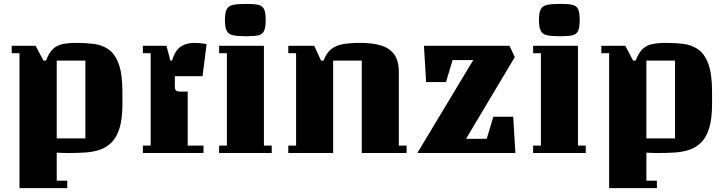

<svg xmlns="http://www.w3.org/2000/svg" viewBox="-20 -785 3733 985"><path d="M40 -550H163L203 -474H216Q231 -514 251.5 -533.5Q272 -553 302 -559Q332 -565 373 -565Q418 -565 460 -560Q502 -555 535.5 -532.5Q569 -510 588.5 -458.5Q608 -407 608 -314V-251Q608 -176 593.5 -128.5Q579 -81 552.5 -54.5Q526 -28 491.5 -16.5Q457 -5 416 -2.5Q375 0 331 0Q316 0 301 -0.5Q286 -1 271 -2V142H325V180H80V-512H40ZM418 -75V-474H271V-75Z M713 -550H834L854 -474H862Q879 -527 907.5 -546Q936 -565 977 -565Q1006 -565 1040 -559L1019 -394H877V-341Q877 -322 886 -318.5Q895 -315 907 -315H943V-38H1024V0H713V-38H753V-512H713Z M1245 -599Q1200 -599 1176 -604Q1152 -609 1143 -627Q1134 -645 1134 -682Q1134 -720 1143 -737.5Q1152 -755 1176 -760Q1200 -765 1245 -765Q1285 -765 1306 -760Q1327 -755 1335 -737.5Q1343 -720 1343 -682Q1343 -645 1335 -627Q1327 -609 1306 -604Q1285 -599 1245 -599ZM1374 0H1104V-38H1144V-512H1104V-550H1334V-38H1374Z M2066 0H1836V-474H1689V0H1459V-38H1499V-512H1459V-550H1592L1627 -474H1640Q1655 -514 1680 -533.5Q1705 -553 1742 -559Q1779 -565 1829 -565Q1890 -565 1934 -552Q1978 -539 2002 -506.5Q2026 -474 2026 -415V-38H2066Z M2477 -73 2511 -186H2613L2624 0H2121L2408 -477H2302L2268 -364H2166L2155 -550H2594L2621 -492L2371 -73Z M2856 -599Q2811 -599 2787 -604Q2763 -609 2754 -627Q2745 -645 2745 -682Q2745 -720 2754 -737.5Q2763 -755 2787 -760Q2811 -765 2856 -765Q2896 -765 2917 -760Q2938 -755 2946 -737.5Q2954 -720 2954 -682Q2954 -645 2946 -627Q2938 -609 2917 -604Q2896 -599 2856 -599ZM2985 0H2715V-38H2755V-512H2715V-550H2945V-38H2985Z M3065 -550H3188L3228 -474H3241Q3256 -514 3276.5 -533.5Q3297 -553 3327 -559Q3357 -565 3398 -565Q3443 -565 3485 -560Q3527 -555 3560.5 -532.5Q3594 -510 3613.5 -458.5Q3633 -407 3633 -314V-251Q3633 -176 3618.5 -128.5Q3604 -81 3577.5 -54.5Q3551 -28 3516.5 -16.5Q3482 -5 3441 -2.5Q3400 0 3356 0Q3341 0 3326 -0.5Q3311 -1 3296 -2V142H3350V180H3105V-512H3065ZM3443 -75V-474H3296V-75Z"/></svg>

Font: Unlock
Style: Regular
Weight: 400
Designer: Eduardo Rodriguez Tunni
Foundry: Eduardo Rodriguez Tunni
Version: Version 1.003; ttfautohint (v1.8.4.7-5d5b);gftools[0.9.23]